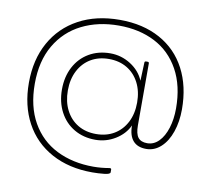

<svg xmlns="http://www.w3.org/2000/svg" viewBox="-90 -753 1163 1059"><g transform="rotate(10 491.5 -223.5)"><path d="M679 -450H688Q696 -450 696 -442V-95Q696 -48 712 -27.5Q728 -7 763 -7Q800 -7 828 -35.5Q856 -64 871.5 -113.5Q887 -163 887 -223Q887 -350 837.5 -439.5Q788 -529 700.5 -574Q613 -619 498 -619Q382 -619 291 -573.5Q200 -528 148 -439Q96 -350 96 -223Q96 -96 146.5 -7Q197 82 287 127Q377 172 493 172Q537 172 583 164H586Q593 164 593 171V186Q593 197 559 200.5Q525 204 493 204Q362 204 264.5 151Q167 98 115 1.5Q63 -95 63 -223Q63 -352 116.5 -448.5Q170 -545 268 -598Q366 -651 498 -651Q628 -651 723.5 -598.5Q819 -546 869.5 -449.5Q920 -353 920 -224Q920 -155 900.5 -98Q881 -41 845 -8Q809 25 763 25Q714 25 689 -4Q664 -33 664 -89Q641 -39 589.5 -7.5Q538 24 478 24Q411 24 359 -6.5Q307 -37 278 -92Q249 -147 249 -218Q249 -289 278 -344Q307 -399 359 -429.5Q411 -460 478 -460Q540 -460 592.5 -426.5Q645 -393 667 -340L671 -442Q671 -450 679 -450ZM670 -218Q670 -281 645.5 -328.5Q621 -376 577.5 -402Q534 -428 476 -428Q418 -428 374.5 -402Q331 -376 306.5 -328.5Q282 -281 282 -218Q282 -155 306.5 -107.5Q331 -60 374.5 -34Q418 -8 476 -8Q534 -8 577.5 -34Q621 -60 645.5 -107.5Q670 -155 670 -218Z"/></g></svg>

Font: LINE Seed JP_TTF Thin
Style: Regular
Weight: 250
Designer: LY Corporation & Fontrix & Fontworks
Version: Version 1.008